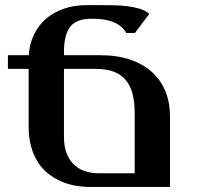

<svg xmlns="http://www.w3.org/2000/svg" viewBox="-20 -736 790 756"><path d="M11.2 -518.6H93.3Q96.2 -564 114 -600.3Q131.8 -636.7 161.6 -662.4Q191.4 -688 231.9 -701.9Q272.5 -715.8 320.8 -715.8H370.6Q398.4 -715.8 427.2 -715.3Q456.1 -714.8 482.4 -711.4Q508.8 -708 531 -701.2Q553.2 -694.3 567.9 -681.6L511.2 -606H477.1Q468.8 -621.6 455.3 -632.3Q441.9 -643.1 425 -649.7Q408.2 -656.2 388.4 -659.2Q368.7 -662.1 348.1 -662.1H337.9Q280.8 -662.1 256.3 -630.4Q231.9 -598.6 231.9 -531.7V-518.6H375Q440.4 -518.6 491.5 -501.5Q542.5 -484.4 577.6 -452.9Q612.8 -421.4 631.1 -377Q649.4 -332.5 649.4 -277.8V0H332.5Q303.7 0 274.7 -5.4Q245.6 -10.7 219 -22.5Q192.4 -34.2 169.2 -52.7Q146 -71.3 129.2 -97.7Q112.3 -124 102.5 -158.9Q92.8 -193.8 92.8 -238.3V-464.8H11.2ZM231.9 -197.3Q231.9 -155.8 243.9 -128.2Q255.9 -100.6 275.4 -84Q294.9 -67.4 319.6 -60.5Q344.2 -53.7 369.6 -53.7H510.3V-291Q510.3 -332 502.4 -364.3Q494.6 -396.5 476.8 -418.9Q459 -441.4 429.4 -453.1Q399.9 -464.8 356.4 -464.8H231.9Z"/></svg>

Font: Arian AMU Serif
Style: Bold
Weight: 700
Designer: Ruben Hakobyan (Tarumian)
Foundry: Ruben Hakobyan (Tarumian)
Version: Version 1.002